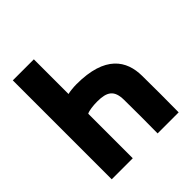

<svg xmlns="http://www.w3.org/2000/svg" viewBox="-198 -870 1006 1006"><g transform="rotate(-45 305.0 -366.5)"><path d="M211 0V-330C226 -338 259 -342 290 -342C362 -342 394 -320 395 -250C396 -165 396 -85 395 0H551C552 -95 552 -176 551 -271C550 -384 489 -483 277 -483C256 -483 225 -480 211 -476V-733H55V0Z"/></g></svg>

Font: Kreadon Extra Bold
Style: Regular
Weight: 800
Designer: kohakuno
Foundry: StudioGnu
Version: Version 1.000;Glyphs 3.1.2 (3151)